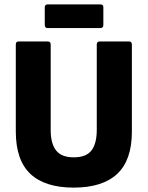

<svg xmlns="http://www.w3.org/2000/svg" viewBox="-20 -844 673 875"><path d="M316 11Q185 11 118.5 -51.5Q52 -114 52 -245V-641Q52 -655 64 -655H198Q211 -655 211 -641V-252Q211 -190 235.5 -158.5Q260 -127 316 -127Q373 -127 397 -158.5Q421 -190 421 -252V-641Q421 -655 434 -655H568Q581 -655 581 -641V-244Q581 -114 514 -51.5Q447 11 316 11ZM198 -716Q184 -716 184 -730V-811Q184 -824 198 -824H437Q451 -824 451 -811V-730Q451 -716 437 -716Z"/></svg>

Font: Sofia Sans Semi Condensed Black
Style: Regular
Weight: 900
Designer: Botio Nikoltchev, Ani Petrova
Foundry: lettersoup
Version: Version 4.100; ttfautohint (v1.8.4.7-5d5b)